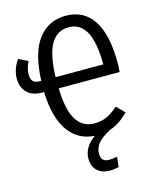

<svg xmlns="http://www.w3.org/2000/svg" viewBox="-138 -788 888 1104"><g transform="rotate(-15 306.5 -236.0)"><path d="M580.1 -356.9Q580.1 -332 577.1 -306.2H214.8Q217.8 -175.8 255.4 -116.9Q293 -58.1 361.8 -58.1Q404.8 -58.1 437.5 -73.7Q470.2 -89.4 503.9 -120.1L549.8 -73.2Q496.6 -18.6 439.9 0Q383.3 29.8 362.1 57.1Q340.8 84.5 340.8 118.2Q340.8 166 389.2 166Q408.2 166 437 160.2L430.2 220.2Q401.9 227.1 377.9 227.1Q330.1 227.1 302.5 200.9Q274.9 174.8 274.9 128.9Q274.9 60.5 345.2 11.2Q246.6 5.4 189.7 -74.5Q132.8 -154.3 127.9 -307.1H120.1Q57.6 -307.1 26.9 -338.9Q-3.9 -370.6 -3.9 -421.9Q-3.9 -477.1 32.2 -529.8L87.9 -502.9Q67.9 -461.9 67.9 -428.2Q67.9 -399.9 80.3 -387Q92.8 -374 120.1 -374H128.9Q135.3 -540.5 196.8 -619.9Q258.3 -699.2 359.9 -699.2Q467.8 -699.2 523.9 -613.8Q580.1 -528.3 580.1 -356.9ZM213.9 -373H498Q497.6 -444.3 487.5 -494.9Q477.5 -545.4 458.7 -575Q439.9 -604.5 415.5 -617.7Q391.1 -630.9 358.9 -630.9Q292.5 -630.9 255.4 -571Q218.3 -511.2 213.9 -373Z"/></g></svg>

Font: Fira Sans Compressed Book
Style: Regular
Weight: 350
Width: 1
Designer: Carrois Corporate & Edenspiekermann AG
Foundry: Carrois Corporate GbR & Edenspiekermann AG
Version: Version 4.203;PS 004.203;hotconv 1.0.88;makeotf.lib2.5.64775